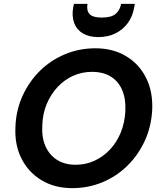

<svg xmlns="http://www.w3.org/2000/svg" viewBox="-20 -962 833 994"><path d="M354 12Q263 12 195 -29Q127 -70 91 -141.5Q55 -213 60 -306Q63 -391 96.5 -465Q130 -539 186 -594.5Q242 -650 316 -681Q390 -712 474 -712Q565 -712 633 -671Q701 -630 736.5 -558.5Q772 -487 768 -395Q764 -309 730.5 -235Q697 -161 641 -105.5Q585 -50 511.5 -19Q438 12 354 12ZM372 -109Q424 -109 469.5 -130Q515 -151 550 -188.5Q585 -226 605.5 -276.5Q626 -327 629 -387Q632 -449 613 -494.5Q594 -540 554.5 -565Q515 -590 456 -590Q404 -590 358.5 -569.5Q313 -549 278 -511.5Q243 -474 222 -424Q201 -374 199 -314Q195 -252 215 -206Q235 -160 275 -134.5Q315 -109 372 -109ZM489 -770Q441 -770 409 -789Q377 -808 364 -843Q351 -878 359 -925L363 -942H433Q427 -909 443 -890Q459 -871 507 -871Q556 -871 578.5 -890Q601 -909 607 -942H678L675 -925Q667 -877 641.5 -842.5Q616 -808 577 -789Q538 -770 489 -770Z"/></svg>

Font: DM Sans
Style: Bold Italic
Weight: 700
Italic angle: -10°
Designer: Colophon Foundry, Jonny Pinhorn
Foundry: Colophon Foundry
Version: Version 4.004;gftools[0.9.30]